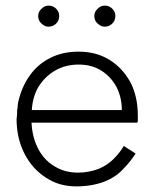

<svg xmlns="http://www.w3.org/2000/svg" viewBox="-20 -654 555 684"><path d="M414 -262H72V-217H469Q470 -218 470 -220L471 -224V-230V-242Q471 -311 444 -362Q415 -414 368 -442Q322 -470 260 -470Q203 -470 160 -448Q115 -426 86 -385Q57 -344 45 -291Q44 -288 43.5 -283Q43 -278 43 -275Q43 -272 42.5 -269Q42 -266 41.5 -264.5Q41 -263 41 -262V-248Q40 -243 40 -236Q39 -233 39 -231Q39 -162 67 -107Q95 -52 144 -21Q190 10 252 10Q307 10 352 -7Q392 -23 417 -50Q445 -78 463 -107L421 -134Q407 -110 385 -88Q363 -66 333 -53Q296 -39 258 -39Q209 -39 172 -63Q134 -86 113 -130Q92 -174 92 -231L93 -249Q93 -302 116 -343Q139 -381 177 -403Q214 -424 260 -424Q306 -424 340 -403Q374 -382 394 -346Q414 -308 414 -262ZM316 -597Q316 -580 328 -570Q339 -559 353 -559Q369 -559 380 -570Q391 -581 391 -597Q391 -612 380 -623Q369 -634 353 -634Q339 -634 328 -623Q316 -612 316 -597ZM116 -597Q116 -580 128 -570Q139 -559 153 -559Q169 -559 180 -570Q191 -581 191 -597Q191 -612 180 -623Q169 -634 153 -634Q139 -634 128 -623Q116 -612 116 -597Z"/></svg>

Font: NM-font
Style: Light
Weight: 500
Designer: ""
Foundry: ""
Version: ""